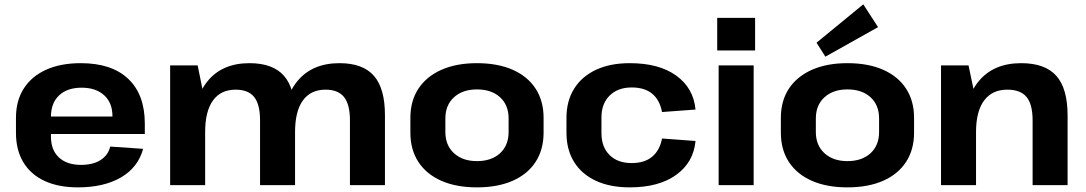

<svg xmlns="http://www.w3.org/2000/svg" viewBox="-20 -835 4898 866"><path d="M331.4 10.1Q243.5 10.1 180.9 -19Q118.3 -48.1 85.2 -103.3Q52 -158.4 52 -236.1V-303.9Q52 -380.6 87.2 -435.7Q122.4 -490.9 188 -520.5Q253.6 -550.1 344.1 -550.1Q483.9 -550.1 558.5 -479.3Q633.2 -408.5 633.2 -276.9V-230.5H180.8V-309.4H508.5L487.2 -279.1V-311Q487.2 -371 450 -405.2Q412.7 -439.5 348.2 -439.5Q283.3 -439.5 246.5 -404.7Q209.8 -370 209.8 -308.5V-218.8Q209.8 -158.3 245.8 -124.8Q281.8 -91.3 345.3 -91.3Q399.7 -91.3 433.9 -113.3Q468.1 -135.3 477 -173.9L625.6 -163.7Q602.9 -80 526 -35Q449 10.1 331.4 10.1Z M1558.4 -292.8Q1558.4 -364 1531.7 -397.3Q1505 -430.6 1448.5 -430.6Q1381.1 -430.6 1345.9 -381.6Q1310.8 -332.7 1310.8 -239.3L1253 -157.3V-227.4Q1253 -384 1319.7 -467Q1386.4 -550.1 1511.2 -550.1Q1616.5 -550.1 1666.4 -493.2Q1716.3 -436.3 1716.3 -315V0H1558.4ZM747.4 -540H871.5L905.3 -373.8V0H747.4ZM1152.9 -292.8Q1152.9 -364 1126.5 -397.3Q1100 -430.6 1043 -430.6Q975.6 -430.6 940.4 -381.6Q905.3 -332.7 905.3 -239.3L848.5 -157.3V-227.4Q848.5 -384 914.7 -467Q980.9 -550.1 1105.2 -550.1Q1211 -550.1 1260.9 -493Q1310.8 -435.9 1310.8 -315V0H1152.9Z M2131.1 10.1Q2038.1 10.1 1970.8 -19.5Q1903.4 -49.1 1867.2 -104.5Q1831 -159.9 1831 -236.6V-303.4Q1831 -380.1 1867.4 -435.3Q1903.9 -490.4 1971.3 -520.3Q2038.6 -550.1 2131.1 -550.1Q2224.6 -550.1 2292 -520.5Q2359.4 -490.9 2395.6 -435.5Q2431.8 -380.1 2431.8 -303.4V-236.6Q2431.8 -159.9 2395.6 -104.5Q2359.4 -49.1 2292 -19.5Q2224.6 10.1 2131.1 10.1ZM2131.1 -108.3Q2196.6 -108.3 2235.3 -143.7Q2274 -179.2 2274 -239.2V-300.8Q2274 -361.3 2235.3 -396.5Q2196.6 -431.7 2131.1 -431.7Q2066.7 -431.7 2027.7 -396.3Q1988.8 -360.8 1988.8 -300.8V-239.2Q1988.8 -179.7 2027.7 -144Q2066.7 -108.3 2131.1 -108.3Z M2820.4 10.1Q2732 10.1 2667.9 -19.5Q2603.8 -49.1 2569.4 -104.5Q2535 -159.9 2535 -236.6V-303.4Q2535 -379.6 2569.6 -435Q2604.3 -490.4 2668.4 -520.3Q2732.4 -550.1 2820.4 -550.1Q2952.3 -550.1 3030.2 -493.9Q3108.1 -437.7 3117.1 -340.9L2966 -329.7Q2956.1 -383.3 2922.1 -411.9Q2888.1 -440.5 2829.2 -440.5Q2766.7 -440.5 2729.8 -404Q2692.8 -367.5 2692.8 -305.4V-234.6Q2692.8 -172 2729.3 -135.8Q2765.7 -99.5 2829.2 -99.5Q2887.2 -99.5 2921.6 -128.3Q2956.1 -157.2 2966 -210.3L3117.1 -199.1Q3108.1 -102.8 3030 -46.3Q2951.8 10.1 2820.4 10.1Z M3379.3 -540V0H3221.4V-540ZM3385.8 -754.4V-607.4H3214.9V-754.4Z M3802.1 10.1Q3709.1 10.1 3641.8 -19.5Q3574.4 -49.1 3538.2 -104.5Q3502 -159.9 3502 -236.6V-303.4Q3502 -380.1 3538.4 -435.3Q3574.9 -490.4 3642.3 -520.3Q3709.6 -550.1 3802.1 -550.1Q3895.6 -550.1 3963 -520.5Q4030.4 -490.9 4066.6 -435.5Q4102.8 -380.1 4102.8 -303.4V-236.6Q4102.8 -159.9 4066.6 -104.5Q4030.4 -49.1 3963 -19.5Q3895.6 10.1 3802.1 10.1ZM3802.1 -108.3Q3867.6 -108.3 3906.3 -143.7Q3945 -179.2 3945 -239.2V-300.8Q3945 -361.3 3906.3 -396.5Q3867.6 -431.7 3802.1 -431.7Q3737.7 -431.7 3698.7 -396.3Q3659.8 -360.8 3659.8 -300.8V-239.2Q3659.8 -179.7 3698.7 -144Q3737.7 -108.3 3802.1 -108.3ZM3940.4 -712.6 3702.8 -579.4 3662.9 -642.4 3873.8 -815.4Z M4637.5 -291.9Q4637.5 -364.5 4610.2 -397.5Q4583 -430.6 4523.5 -430.6Q4455.1 -430.6 4418.7 -381.6Q4382.3 -332.7 4382.3 -239.3L4325.5 -157.3V-227.4Q4325.5 -384 4393 -467Q4460.4 -550.1 4585.7 -550.1Q4693.6 -550.1 4744.4 -493Q4795.3 -435.9 4795.3 -314V0H4637.5ZM4224.4 -540H4348.5L4382.3 -378.6V0H4224.4Z"/></svg>

Font: Pathway Extreme 8pt Thin
Style: Regular
Weight: 100
Version: Version 1.001;gftools[0.9.26]